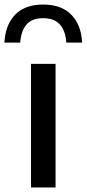

<svg xmlns="http://www.w3.org/2000/svg" viewBox="-60 -825 382 845"><path d="M76.5 0V-544H184.5V0ZM-40.5 -637.5Q-36.5 -716 6.8 -760.5Q50 -805 130 -805Q210 -805 253.8 -760.2Q297.5 -715.5 301.5 -637.5H232Q228.5 -688.5 204 -716.8Q179.5 -745 130 -745Q80.5 -745 56.5 -716.8Q32.5 -688.5 29 -637.5Z"/></svg>

Font: Encode Sans SemiExpanded Medium
Style: Regular
Weight: 500
Width: 6
Designer: Multiple Designers
Foundry: Impallari Type
Version: Version 3.002